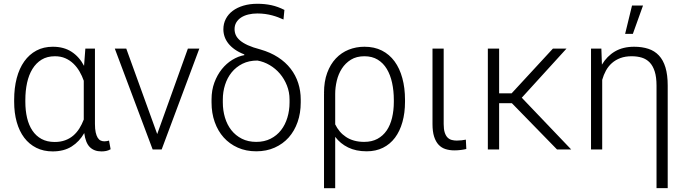

<svg xmlns="http://www.w3.org/2000/svg" viewBox="-20 -783 3596 1006"><path d="M477.5 -528.3V-133.8Q477.5 -106.9 481.4 -89.4Q485.4 -71.8 491.9 -61.3Q498.5 -50.8 507.6 -46.6Q516.6 -42.5 526.9 -42.5Q533.7 -42.5 539.8 -43.7Q545.9 -44.9 551.3 -46.4L559.6 -1Q547.4 5.9 535.6 8.1Q523.9 10.3 511.7 10.3Q473.6 10.3 450.9 -12Q428.2 -34.2 421.4 -85.9Q396.5 -41.5 355.7 -15.6Q314.9 10.3 255.9 10.3Q208 10.3 170.4 -8.5Q132.8 -27.3 106.9 -61.5Q81.1 -95.7 67.6 -143.6Q54.2 -191.4 54.2 -249.5V-259.8Q54.2 -322.3 67.6 -373.5Q81.1 -424.8 107.2 -461.4Q133.3 -498 170.9 -518.1Q208.5 -538.1 256.8 -538.1Q314.5 -538.1 355 -511.7Q395.5 -485.4 420.4 -438L427.2 -528.3ZM112.8 -249.5Q112.8 -204.1 121.8 -165.5Q130.9 -127 149.7 -98.9Q168.5 -70.8 197.5 -54.9Q226.6 -39.1 266.6 -39.1Q296.9 -39.1 321 -47.9Q345.2 -56.6 363.8 -72.5Q382.3 -88.4 395.8 -109.9Q409.2 -131.3 418.9 -156.7V-359.9Q410.2 -385.3 396.7 -408.4Q383.3 -431.6 364.7 -449.5Q346.2 -467.3 322.3 -477.8Q298.3 -488.3 267.6 -488.3Q227.1 -488.3 198 -470.5Q168.9 -452.6 149.9 -421.6Q130.9 -390.6 121.8 -348.9Q112.8 -307.1 112.8 -259.8Z M803.7 -80.6 964.4 -528.3H1024.4L827.1 0H779.8L581.5 -528.3H641.6Z M1150.4 -629.4Q1150.4 -659.2 1163.1 -683.8Q1175.8 -708.5 1199.2 -726.1Q1222.7 -743.7 1255.4 -753.4Q1288.1 -763.2 1328.6 -763.2Q1367.2 -763.2 1401.6 -755.9Q1436 -748.5 1470.2 -731L1465.3 -680.7Q1451.7 -687 1436.8 -692.6Q1421.9 -698.2 1405.3 -702.6Q1388.7 -707 1369.6 -709.7Q1350.6 -712.4 1328.1 -712.4Q1302.7 -712.4 1281 -707Q1259.3 -701.7 1243.2 -691.2Q1227.1 -680.7 1218 -665.3Q1209 -649.9 1209 -630.4Q1209 -614.3 1215.3 -599.6Q1221.7 -585 1237.1 -571.5Q1252.4 -558.1 1278.6 -546.1Q1304.7 -534.2 1344.2 -523.9Q1397 -508.8 1436.8 -482.9Q1476.6 -457 1502.9 -422.9Q1529.3 -388.7 1542.5 -347.7Q1555.7 -306.6 1555.7 -261.7V-246.1Q1555.7 -190.4 1539.3 -143.6Q1522.9 -96.7 1492.7 -62.7Q1462.4 -28.8 1419.2 -9.5Q1376 9.8 1322.8 9.8Q1269 9.8 1225.8 -9.5Q1182.6 -28.8 1152.1 -62.7Q1121.6 -96.7 1105 -143.6Q1088.4 -190.4 1088.4 -246.1V-261.7Q1088.4 -310.5 1103.3 -350.6Q1118.2 -390.6 1142.3 -420.7Q1166.5 -450.7 1197.3 -469.5Q1228 -488.3 1260.3 -494.1L1259.8 -498Q1231 -509.3 1210.2 -523.9Q1189.5 -538.6 1176.3 -555.4Q1163.1 -572.3 1156.7 -591.1Q1150.4 -609.9 1150.4 -629.4ZM1147.5 -246.1Q1147.5 -204.6 1158.7 -167Q1169.9 -129.4 1192.1 -101.1Q1214.4 -72.8 1247.1 -56.2Q1279.8 -39.6 1322.8 -39.6Q1365.2 -39.6 1397.9 -56.2Q1430.7 -72.8 1452.6 -101.1Q1474.6 -129.4 1485.8 -167Q1497.1 -204.6 1497.1 -246.1V-261.7Q1497.1 -300.3 1483.4 -335Q1469.7 -369.6 1446.8 -396.7Q1423.8 -423.8 1393.1 -441.9Q1362.3 -460 1328.6 -465.8Q1284.2 -465.8 1250.5 -449Q1216.8 -432.1 1193.8 -403.8Q1170.9 -375.5 1159.2 -338.6Q1147.5 -301.8 1147.5 -261.7Z M2102.1 -249.5Q2102.1 -191.4 2088.6 -143.6Q2075.2 -95.7 2049.6 -61.5Q2023.9 -27.3 1986.6 -8.8Q1949.2 9.8 1901.4 9.8Q1845.2 9.8 1804.2 -10.3Q1763.2 -30.3 1736.3 -65.9V203.1H1677.7V-292.5H1678.2L1677.7 -296.9Q1677.7 -356 1694.3 -401.1Q1710.9 -446.3 1739.7 -476.8Q1768.6 -507.3 1807.1 -522.7Q1845.7 -538.1 1889.6 -538.1Q1941.4 -538.1 1981 -518.1Q2020.5 -498 2047.4 -461.4Q2074.2 -424.8 2088.1 -373.5Q2102.1 -322.3 2102.1 -259.8ZM2043.5 -259.8Q2043.5 -307.1 2034.4 -348.9Q2025.4 -390.6 2006.8 -421.6Q1988.3 -452.6 1959 -470.5Q1929.7 -488.3 1889.6 -488.3Q1847.7 -488.3 1818.6 -470.2Q1789.6 -452.1 1771.2 -423.6Q1752.9 -395 1744.6 -359.9Q1736.3 -324.7 1736.3 -291V-131.3Q1746.1 -111.3 1760 -94.7Q1773.9 -78.1 1792.5 -65.7Q1811 -53.2 1835 -46.4Q1858.9 -39.6 1888.2 -39.6Q1928.2 -39.6 1957.5 -55.4Q1986.8 -71.3 2005.9 -99.1Q2024.9 -127 2034.2 -165.5Q2043.5 -204.1 2043.5 -249.5Z M2304.7 -528.3V-133.3Q2304.7 -105.5 2310.3 -88.4Q2315.9 -71.3 2325.4 -62Q2335 -52.7 2347.4 -49.6Q2359.9 -46.4 2373.5 -46.4Q2386.7 -46.4 2398.9 -47.9Q2411.1 -49.3 2420.9 -51.3L2423.3 -2.4Q2412.6 0.5 2395.3 2.7Q2377.9 4.9 2360.8 4.9Q2335.9 4.9 2314.7 -1.7Q2293.5 -8.3 2278.3 -24.4Q2263.2 -40.5 2254.6 -67.1Q2246.1 -93.8 2246.1 -133.3V-528.3Z M2662.1 -242.2H2595.2V0H2536.1V-528.3H2595.2V-293.9H2660.6L2877 -528.3H2948.2L2713.9 -271L2972.7 0H2898.4Z M3130.9 -528.3 3133.8 -444.3Q3160.2 -488.8 3201.9 -513.4Q3243.7 -538.1 3302.7 -538.1Q3344.2 -538.1 3377 -527.3Q3409.7 -516.6 3432.4 -492.4Q3455.1 -468.3 3466.8 -429.4Q3478.5 -390.6 3478.5 -334.5V202.6H3419.9V-334Q3419.9 -378.9 3410.4 -408.7Q3400.9 -438.5 3383.8 -456.1Q3366.7 -473.6 3342.8 -481Q3318.8 -488.3 3289.6 -488.3Q3256.3 -488.3 3230.7 -478.8Q3205.1 -469.2 3186.3 -452.6Q3167.5 -436 3155 -413.3Q3142.6 -390.6 3135.3 -364.7V0H3076.7V-528.3ZM3291.5 -753.9H3349.1L3295.9 -605.5H3255.4Z"/></svg>

Font: Melbourne
Style: Light
Weight: 300
Designer: Google
Version: Version 2.000980; 2014